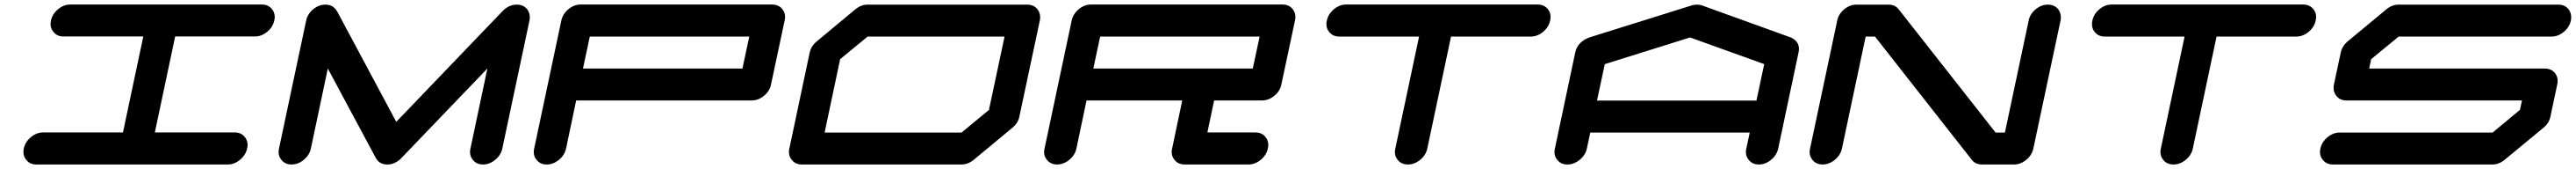

<svg xmlns="http://www.w3.org/2000/svg" viewBox="-20 -729 11444 749"><path d="M1022.5 -142.1Q1051.8 -142.1 1067.9 -121.6Q1080.1 -106.4 1080.1 -86.9Q1080.1 -79.6 1078.1 -71.3Q1071.8 -42 1046.6 -21Q1021.5 0 992.2 0H141.6Q112.3 0 96.2 -21Q84 -36.1 84 -55.7Q84 -63 85.9 -71.3Q92.3 -100.6 117.4 -121.3Q142.6 -142.1 171.9 -142.1H526.4L616.7 -567.4H262.2Q232.9 -567.4 216.8 -588.4Q204.6 -603 204.6 -622.6Q204.6 -629.9 206.5 -638.2Q212.9 -667.5 238 -688.2Q263.2 -709 292.5 -709H1143.1Q1172.4 -709 1188.5 -688.5Q1200.7 -673.3 1200.7 -653.8Q1200.7 -646.5 1198.7 -638.2Q1192.4 -608.9 1167.2 -588.1Q1142.1 -567.4 1112.8 -567.4H758.3L668 -142.1Z M2332.5 -637.7 2211.9 -70.8Q2205.6 -41.5 2180.4 -20.8Q2155.3 0 2126 0Q2096.7 0 2080.6 -21Q2068.4 -35.6 2068.4 -55.2Q2068.4 -62.5 2070.3 -70.8L2145.5 -425.3L1763.7 -28.8Q1735.8 0 1700.7 0Q1665.5 0 1649.9 -28.8L1436.5 -425.3L1361.3 -70.8Q1355 -41.5 1329.8 -20.8Q1304.7 0 1275.4 0Q1246.1 0 1230 -21Q1217.8 -35.6 1217.8 -55.2Q1217.8 -62.5 1219.7 -70.8L1340.3 -637.7Q1346.2 -667 1371.3 -687.7Q1396.5 -708.5 1425.8 -708.5Q1460.4 -708.5 1476.6 -680.2H1477.1L1740.7 -189L2213.4 -680.2Q2241.2 -708.5 2276.4 -708.5Q2305.7 -708.5 2322.3 -688Q2334 -672.4 2334 -652.8Q2334 -645.5 2332.5 -637.7Z M3278.8 -425.3 3309.1 -566.9H2600.6L2570.3 -425.3ZM3405.8 -354.5Q3399.9 -325.2 3374.5 -304.4Q3349.1 -283.7 3319.3 -283.7H2540L2495.1 -70.8Q2488.8 -41.5 2463.6 -20.8Q2438.5 0 2409.2 0Q2379.9 0 2363.8 -21Q2351.6 -35.6 2351.6 -55.2Q2351.6 -62.5 2353.5 -70.8L2474.1 -638.2Q2480.5 -667.5 2505.6 -688.2Q2530.8 -709 2560.1 -709H3410.2Q3439.9 -709 3456.1 -688.5Q3468.3 -673.3 3468.3 -653.8Q3468.3 -646.5 3466.3 -638.2Z M4374 -241.7 4443.4 -566.9H3835L3712.9 -466.8L3644 -141.6H4252.4ZM4543.9 -708.5Q4573.2 -708.5 4589.8 -688Q4601.6 -672.4 4601.6 -652.8Q4601.6 -645.5 4600.1 -637.7L4509.3 -212.4Q4503.4 -183.1 4478 -162.6L4306.2 -20.5Q4281.2 0 4251.5 0H3543Q3513.7 0 3497.6 -21Q3485.4 -35.6 3485.4 -55.2Q3485.4 -62.5 3487.3 -70.8L3577.6 -496.1Q3584 -525.4 3609.4 -545.9L3780.8 -688Q3805.7 -708.5 3835 -708.5Z M5546.4 -425.3 5576.7 -566.9H4868.2L4837.9 -425.3ZM5677.7 -709Q5707.5 -709 5723.6 -688.5Q5735.8 -673.3 5735.8 -653.8Q5735.8 -646.5 5733.9 -638.2L5673.3 -354.5Q5667.5 -325.2 5642.1 -304.4Q5616.7 -283.7 5586.9 -283.7H5374.5L5344.7 -142.1H5557.1Q5586.9 -142.1 5603 -121.6Q5615.2 -106.4 5615.2 -86.4Q5615.2 -79.1 5613.3 -70.8Q5606.9 -41.5 5581.8 -20.8Q5556.6 0 5526.9 0H5243.7Q5214.4 0 5198.2 -21Q5186 -35.6 5186 -55.2Q5186 -62.5 5188 -70.8L5232.9 -283.7H4807.6L4762.7 -70.8Q4756.3 -41.5 4731.2 -20.8Q4706.1 0 4676.8 0Q4647.5 0 4631.3 -21Q4619.1 -35.6 4619.1 -55.2Q4619.1 -62.5 4621.1 -70.8L4741.7 -638.2Q4748 -667.5 4773.2 -688.2Q4798.3 -709 4827.6 -709Z M6811.5 -709Q6840.8 -709 6857.4 -688.5Q6869.6 -673.3 6869.6 -653.8Q6869.6 -646.5 6867.7 -638.2Q6861.3 -608.4 6835.9 -587.6Q6810.5 -566.9 6781.2 -566.9H6427.2L6321.8 -70.8Q6315.4 -41.5 6290.3 -20.8Q6265.1 0 6235.8 0Q6206.1 0 6189.9 -21Q6177.7 -35.6 6177.7 -55.2Q6177.7 -62.5 6179.7 -70.8L6285.2 -566.9H5931.2Q5901.9 -566.9 5885.3 -587.9Q5873.5 -602.5 5873.5 -622.1Q5873.5 -629.9 5875.5 -638.2Q5881.8 -667.5 5907 -688.2Q5932.1 -709 5961.4 -709Z M7784.2 -283.2 7818.8 -444.8 7489.3 -563 7110.4 -444.8 7075.7 -283.2ZM7880.9 -70.8Q7874.5 -41.5 7849.4 -20.8Q7824.2 0 7794.9 0Q7765.6 0 7749.5 -21Q7737.3 -35.6 7737.3 -55.2Q7737.3 -62.5 7739.3 -70.8L7754.4 -141.6H7045.9L7030.8 -70.8Q7024.4 -41.5 6999 -20.8Q6973.6 0 6944.3 0Q6915 0 6898.9 -21Q6886.7 -35.6 6886.7 -55.2Q6886.7 -62.5 6888.7 -70.8L6979 -496.1Q6988.8 -543 7041.5 -563L7042.5 -563.5H7043L7497.1 -705.1Q7508.3 -708.5 7520 -708.5Q7531.7 -708.5 7542 -705.1L7935.5 -563.5H7936.5L7937 -563Q7973.1 -546.4 7973.1 -512.2Q7973.1 -504.4 7971.2 -496.1Z M9014.6 -70.8Q9008.3 -41.5 8983.2 -20.8Q8958 0 8928.7 0H8787.1Q8757.3 0 8741.2 -20.5L8311 -566.9H8269.5L8164.1 -70.8Q8157.7 -41.5 8132.6 -20.8Q8107.4 0 8078.1 0Q8048.8 0 8032.7 -21Q8020.5 -35.6 8020.5 -55.2Q8020.5 -62.5 8022.5 -70.8L8143.1 -637.7Q8148.9 -667 8174.1 -687.7Q8199.2 -708.5 8228.5 -708.5H8370.1Q8399.9 -708.5 8416 -688L8846.7 -141.6H8888.2L8993.7 -637.7Q8999.5 -667 9024.7 -687.7Q9049.8 -708.5 9079.1 -708.5Q9108.4 -708.5 9125 -688Q9136.7 -672.4 9136.7 -652.8Q9136.7 -645.5 9135.3 -637.7Z M10212.9 -709Q10242.2 -709 10258.8 -688.5Q10271 -673.3 10271 -653.8Q10271 -646.5 10269 -638.2Q10262.7 -608.4 10237.3 -587.6Q10211.9 -566.9 10182.6 -566.9H9828.6L9723.1 -70.8Q9716.8 -41.5 9691.7 -20.8Q9666.5 0 9637.2 0Q9607.4 0 9591.3 -21Q9579.1 -35.6 9579.1 -55.2Q9579.1 -62.5 9581.1 -70.8L9686.5 -566.9H9332.5Q9303.2 -566.9 9286.6 -587.9Q9274.9 -602.5 9274.9 -622.1Q9274.9 -629.9 9276.9 -638.2Q9283.2 -667.5 9308.3 -688.2Q9333.5 -709 9362.8 -709Z M11342.3 -354.5 11312 -212.4Q11306.2 -183.1 11280.8 -162.6L11108.9 -21Q11084 0 11054.2 0H10345.7Q10316.4 0 10300.3 -21Q10288.1 -35.6 10288.1 -55.2Q10288.1 -62.5 10290 -70.8Q10296.4 -100.1 10321.5 -120.8Q10346.7 -141.6 10376 -141.6H11055.2L11176.8 -242.2L11185.5 -283.7H10405.8Q10376.5 -283.7 10360.4 -304.7Q10348.6 -319.8 10348.6 -339.4Q10348.6 -346.7 10350.1 -354.5L10380.4 -496.1Q10386.7 -525.4 10412.1 -546.4L10583.5 -688Q10608.4 -708.5 10637.7 -708.5H11346.7Q11376 -708.5 11392.6 -688Q11404.3 -672.4 11404.3 -652.8Q11404.3 -645.5 11402.8 -637.7Q11396.5 -608.4 11371.3 -587.6Q11346.2 -566.9 11316.9 -566.9H10637.7L10515.6 -466.8L10506.8 -425.3H11286.6Q11315.9 -425.3 11332.5 -404.8Q11344.2 -389.6 11344.2 -370.6Q11344.2 -362.8 11342.3 -354.5Z"/></svg>

Font: Robtronika
Style: Italic
Weight: 400
Italic angle: -12°
Designer: GGBot
Version: 1.00